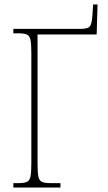

<svg xmlns="http://www.w3.org/2000/svg" viewBox="-20 -844 485 864"><path d="M40 0V-20H64Q90 -20 102 -26Q114 -32 117.5 -51Q121 -70 121 -108V-606Q121 -644 117.5 -663Q114 -682 102 -688Q90 -694 65 -694H40V-714H342Q377 -714 385.5 -727Q394 -740 396 -777L399 -824H419L415 -689H149V-108Q149 -70 152.5 -51Q156 -32 168 -26Q180 -20 207 -20H252V0Z"/></svg>

Font: Noto Serif Condensed Thin
Style: Regular
Weight: 100
Width: 3
Designer: Monotype Design Team
Foundry: Monotype Imaging Inc.
Version: Version 2.013; ttfautohint (v1.8.4.7-5d5b)